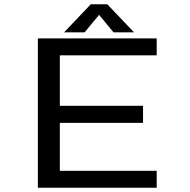

<svg xmlns="http://www.w3.org/2000/svg" viewBox="-20 -880 890 900"><path d="M608 -728.5H512L444.5 -810.5L376.5 -728.5H280.5L405.5 -860H483ZM714.5 -620.5H260.5V-384H650.5V-304H260.5V-79.5H714.5V0H157.5V-700H714.5Z"/></svg>

Font: League Mono Wide
Style: Regular
Weight: 400
Width: 8
Designer: Tyler Finck
Foundry: The League of Moveable Type / Tyler Finck
Version: Version 2.210